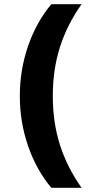

<svg xmlns="http://www.w3.org/2000/svg" viewBox="-20 -790 452 920"><path d="M226 110Q154 24 114.5 -90.5Q75 -205 75 -330Q75 -455 114.5 -569.5Q154 -684 226 -770H371Q301 -671 267 -563.5Q233 -456 233 -330Q233 -204 267 -96.5Q301 11 371 110Z"/></svg>

Font: M PLUS 1 ExtraBold
Style: Regular
Weight: 800
Designer: Coji Morishita
Foundry: UNDERFOREST DESIGN
Version: Version 1.001